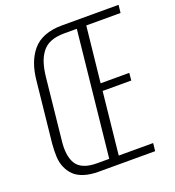

<svg xmlns="http://www.w3.org/2000/svg" viewBox="-144 -923 943 1036"><g transform="rotate(-20 327.0 -405.0)"><path d="M251.5 -45.9H322.3L397.9 -765.1H326.2Q280.3 -765.1 248 -752.2Q215.8 -739.3 196.5 -712.9Q177.2 -686.5 167 -653.6Q156.7 -620.6 151.9 -574.2L115.7 -228.5Q110.4 -186.5 114.7 -152.8Q119.1 -119.1 133.1 -95.5Q147 -71.8 176.5 -58.8Q206.1 -45.9 251.5 -45.9ZM245.6 0Q197.8 0 162.6 -11.2Q127.4 -22.5 106.4 -42.7Q85.4 -63 73 -91.6Q60.5 -120.1 59.1 -154.5Q57.6 -189 61 -228.5L97.7 -577.1Q103 -630.4 118.2 -671.6Q133.3 -712.9 159.9 -744.6Q186.5 -776.4 229 -793Q271.5 -809.6 328.1 -809.6H653.8L648.9 -764.6H452.1L418 -444.8H582.5L578.6 -402.3H414.1L376.5 -44.9H574.2L569.3 0Z"/></g></svg>

Font: Oswald
Style: Extra-Light
Weight: 200
Designer: Vernon Adams
Foundry: Vernon Adams
Version: 3.0; ttfautohint (v0.94.23-7a4d-dirty) -l 8 -r 50 -G 200 -x 